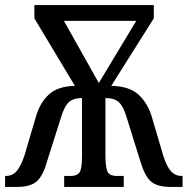

<svg xmlns="http://www.w3.org/2000/svg" viewBox="-20 -734 737 754"><path d="M0 0V-43H3Q28 -43 44.5 -61Q61 -79 76 -123L122 -279Q137 -330 171.5 -362.5Q206 -395 274 -397L115 -662V-714H584V-662L417 -397Q490 -395 525 -361.5Q560 -328 575 -279L621 -123Q635 -79 652 -61Q669 -43 693 -43H697V0H649Q597 0 572.5 -21.5Q548 -43 530 -104L479 -268Q465 -316 447 -332.5Q429 -349 394 -349V-117Q395 -69 404.5 -56Q414 -43 439 -43H466V0H232V-43H258Q282 -43 292 -56.5Q302 -70 302 -120V-349Q268 -349 250 -332.5Q232 -316 218 -268L166 -104Q149 -43 124 -21.5Q99 0 48 0ZM368 -408 515 -652H231Z"/></svg>

Font: Noto Serif ExtraCondensed Medium
Style: Regular
Weight: 500
Width: 2
Designer: Monotype Design Team
Foundry: Monotype Imaging Inc.
Version: Version 2.015